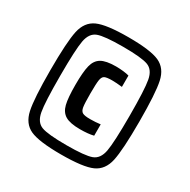

<svg xmlns="http://www.w3.org/2000/svg" viewBox="-159 -843 986 999"><g transform="rotate(30 334.5 -344.0)"><path d="M67 -344Q67 -514 81.5 -581Q96 -648 149 -672Q202 -696 334 -696Q467 -696 520 -672Q573 -648 587.5 -581Q602 -514 602 -344Q602 -174 587.5 -107Q573 -40 520 -16Q467 8 334 8Q201 8 148.5 -16Q96 -40 81.5 -107Q67 -174 67 -344ZM543 -344Q543 -502 533 -556Q523 -610 484.5 -624.5Q446 -639 334 -639Q222 -639 184 -624.5Q146 -610 136 -556Q126 -502 126 -344Q126 -185 136 -131Q146 -77 184 -62.5Q222 -48 334 -48Q446 -48 484.5 -62.5Q523 -77 533 -131Q543 -185 543 -344ZM218 -343Q218 -420 227.5 -459Q237 -498 265.5 -515Q294 -532 354 -532Q375 -532 397.5 -529.5Q420 -527 433 -523V-455Q397 -459 373 -459Q339 -459 327 -452.5Q315 -446 311.5 -424Q308 -402 308 -343Q308 -284 311.5 -262.5Q315 -241 327.5 -234Q340 -227 373 -227Q405 -227 435 -231V-163Q403 -155 354 -155Q294 -155 265.5 -172Q237 -189 227.5 -227.5Q218 -266 218 -343Z"/></g></svg>

Font: Saira Semi Condensed
Style: Bold
Weight: 700
Width: 4
Designer: Hector Gatti with collaboration of the Omnibus-Type team
Foundry: Omnibus-Type
Version: Version 1.001; ttfautohint (v1.8)